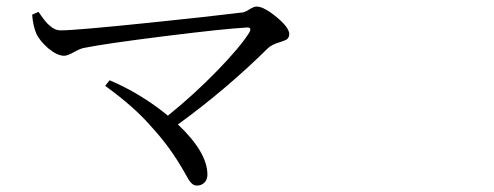

<svg xmlns="http://www.w3.org/2000/svg" viewBox="-20 -619 1540 598"><path d="M592.8 -41Q582 -41 573.2 -51.8Q567.4 -58.6 554.7 -82Q510.7 -160.2 452.1 -223.6Q398.4 -286.1 307.6 -351.6L321.3 -369.1Q419.9 -327.1 502.9 -258.8Q582 -322.3 655.3 -397.5Q726.6 -470.7 755.9 -516.6Q766.6 -535.2 747.1 -533.2Q675.8 -529.3 489.3 -505.9Q309.6 -483.4 241.2 -469.7Q230.5 -467.8 210.9 -457Q190.4 -445.3 179.7 -445.3Q158.2 -445.3 129.9 -468.8Q104.5 -491.2 93.8 -512.7Q83 -537.1 80.1 -573.2L99.6 -582Q102.5 -579.1 107.4 -571.3Q123 -548.8 133.8 -540Q150.4 -524.4 168.9 -524.4Q215.8 -524.4 451.2 -548.8Q622.1 -566.4 734.4 -580.1Q743.2 -581.1 756.8 -589.8Q770.5 -598.6 779.3 -598.6Q801.8 -598.6 841.3 -565.9Q880.9 -533.2 880.9 -512.7Q880.9 -502 873 -496.1Q868.2 -493.2 853.5 -488.3Q827.1 -480.5 815.4 -469.7Q682.6 -338.9 534.2 -231.4Q626 -144.5 626 -75.2Q626 -59.6 616.7 -50.3Q607.4 -41 592.8 -41Z"/></svg>

Font: Bpmf GenYo Min R
Style: R
Weight: 400
Foundry: But Ko
Version: Version 1.320